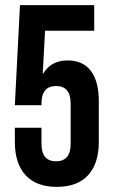

<svg xmlns="http://www.w3.org/2000/svg" viewBox="-20 -720 440 750"><path d="M38 -166V-221H142V-158Q142 -90 199 -90Q256 -90 256 -158V-315Q256 -384 199 -384Q142 -384 142 -315V-309H38L58 -700H348V-600H156L147 -433H149Q180 -484 244 -484Q304 -484 335 -443Q366 -402 366 -324V-166Q366 -81 324 -35.5Q282 10 202 10Q122 10 80 -35.5Q38 -81 38 -166Z"/></svg>

Font: kids-team
Style: team
Weight: 400
Designer: Ryoichi Tsunekawa, Thomas Gollenia, Laura Emeder
Foundry: Ryoichi Tsunekawa, Thomas Gollenia, Laura Emeder
Version: Version 2.000